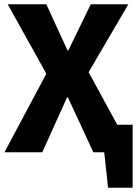

<svg xmlns="http://www.w3.org/2000/svg" viewBox="-20 -713 641 899"><path d="M16 -693H197L296 -477H300L405 -693H581L395 -375L529 -129H601V166H486L468 0H417L298 -257H294L178 0H1L197 -368Z"/></svg>

Font: Qzxlaeiskcpccdgjqmyffctclhy
Style: Regular
Weight: 700
Monospace: yes
Designer: Carrois Corporate & Edenspiekermann
Foundry: Carrois Corporate GbR & Edenspiekermann AG
Version: Version 2.001